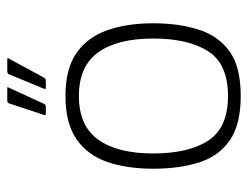

<svg xmlns="http://www.w3.org/2000/svg" viewBox="-97 -580 682 528"><g transform="rotate(-90 244.0 -316.0)"><path d="M244 5Q165 5 121.5 -25.5Q78 -56 61 -110.5Q44 -165 44 -236Q44 -307 62.5 -361.5Q81 -416 125 -446.5Q169 -477 244 -477Q319 -477 362.5 -446.5Q406 -416 425 -361.5Q444 -307 444 -236Q444 -165 426.5 -110.5Q409 -56 366.5 -25.5Q324 5 244 5ZM244 -30Q332 -30 367 -84.5Q402 -139 402 -236Q402 -334 364 -387Q326 -440 244 -440Q162 -440 124 -387Q86 -334 86 -236Q86 -138 121.5 -84Q157 -30 244 -30ZM222 -535Q221 -533 219 -532Q217 -531 214 -531H195Q190 -531 192 -536L224 -633Q225 -637 233 -637H266Q268 -637 268.5 -636Q269 -635 267 -633ZM294 -535Q292 -533 290.5 -532Q289 -531 286 -531H266Q262 -531 264 -536L304 -633Q306 -637 313 -637H345Q347 -637 348 -636Q349 -635 347 -633Z"/></g></svg>

Font: Glory Thin ExtraLight
Style: Regular
Weight: 250
Version: Version 1.011